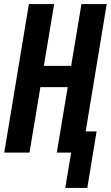

<svg xmlns="http://www.w3.org/2000/svg" viewBox="-20 -755 548 950"><path d="M303 175 332 0H261L315 -324H180L126 0H1L123 -735H248L197 -429H332L383 -735H508L404 -105H458L412 175Z"/></svg>

Font: Iosevka SS04 Extrabold Oblique
Style: Regular
Weight: 800
Italic angle: -9°
Monospace: yes
Designer: Belleve Invis
Foundry: Belleve Invis
Version: Version 19.0.0; ttfautohint (v1.8.4)